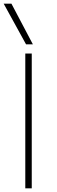

<svg xmlns="http://www.w3.org/2000/svg" viewBox="-20 -1020 308 1040"><path d="M117 0V-730H152V0ZM121 -780 0 -1000H42L158 -780Z"/></svg>

Font: M PLUS 2 ExtraLight
Style: Regular
Weight: 250
Designer: Coji Morishita
Foundry: UNDERFOREST DESIGN
Version: Version 1.001